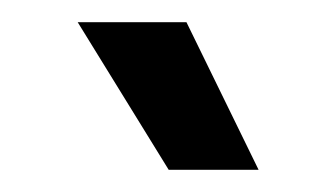

<svg xmlns="http://www.w3.org/2000/svg" viewBox="-20 -710 303 173"><path d="M213 -557H132L50 -690H148Z"/></svg>

Font: Akshar
Style: Regular
Weight: 400
Designer: Tall Chai
Foundry: Tall Chai
Version: Version 1.000